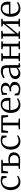

<svg xmlns="http://www.w3.org/2000/svg" viewBox="2450 -3048 609 5550"><g transform="rotate(-90 2755.0 -273.5)"><path d="M274.5 11Q196.5 11 142.8 -25.2Q89 -61.5 61.2 -124Q33.5 -186.5 33 -265Q32.5 -324 50 -376.8Q67.5 -429.5 101.8 -470.2Q136 -511 187 -534.5Q238 -558 305 -558Q333.5 -558 360.2 -552.5Q387 -547 408.5 -540Q430 -533 442 -528L438 -388.5H391L370.5 -484.5Q369 -491.5 357.2 -498.8Q345.5 -506 326.5 -511Q307.5 -516 284.5 -516Q236.5 -516 199 -489Q161.5 -462 139.8 -411.8Q118 -361.5 118 -291.5Q117.5 -229.5 130.2 -182.5Q143 -135.5 166.2 -104.2Q189.5 -73 221.5 -57.2Q253.5 -41.5 291 -41.5Q321 -41.5 348.5 -48.5Q376 -55.5 398.5 -66Q421 -76.5 435.5 -87L450.5 -57.5Q432.5 -39.5 404 -23.8Q375.5 -8 341.8 1.5Q308 11 274.5 11Z M909.5 5.5Q895.5 5.5 874.8 4.5Q854 3.5 831.8 2.8Q809.5 2 789.5 1Q769.5 0 756.5 0H648V-35.5L737.5 -47V-497.5L595.5 -493.5L570 -344.5H520.5L525.5 -542.5H912.5V-504.5L814 -490.5V-325Q828.5 -328.5 846.8 -331.2Q865 -334 885.2 -335.5Q905.5 -337 925 -337Q989.5 -337 1034.2 -318.2Q1079 -299.5 1102.2 -263.8Q1125.5 -228 1125.5 -177.5Q1125.5 -123.5 1099.5 -82.5Q1073.5 -41.5 1025 -18Q976.5 5.5 909.5 5.5ZM903.5 -38.5Q971.5 -38.5 1008.2 -74.5Q1045 -110.5 1045 -171.5Q1045 -234.5 1007.8 -264Q970.5 -293.5 907 -293.5Q883 -293.5 857.8 -290.5Q832.5 -287.5 814 -284V-44.5Q832 -42.5 855 -40.5Q878 -38.5 903.5 -38.5Z M1444.5 11Q1366.5 11 1312.8 -25.2Q1259 -61.5 1231.2 -124Q1203.5 -186.5 1203 -265Q1202.5 -324 1220 -376.8Q1237.5 -429.5 1271.8 -470.2Q1306 -511 1357 -534.5Q1408 -558 1475 -558Q1503.5 -558 1530.2 -552.5Q1557 -547 1578.5 -540Q1600 -533 1612 -528L1608 -388.5H1561L1540.5 -484.5Q1539 -491.5 1527.2 -498.8Q1515.5 -506 1496.5 -511Q1477.5 -516 1454.5 -516Q1406.5 -516 1369 -489Q1331.5 -462 1309.8 -411.8Q1288 -361.5 1288 -291.5Q1287.5 -229.5 1300.2 -182.5Q1313 -135.5 1336.2 -104.2Q1359.5 -73 1391.5 -57.2Q1423.5 -41.5 1461 -41.5Q1491 -41.5 1518.5 -48.5Q1546 -55.5 1568.5 -66Q1591 -76.5 1605.5 -87L1620.5 -57.5Q1602.5 -39.5 1574 -23.8Q1545.5 -8 1511.8 1.5Q1478 11 1444.5 11Z M1791.5 0V-37L1907 -47.5V-497.5L1766 -493.5L1740.5 -344.5H1690.5L1694.5 -542.5H2196L2201 -344.5H2150L2125.5 -493.5L1984 -497.5V-47.5L2101 -37V0Z M2500.5 11Q2424 11 2371 -24.5Q2318 -60 2291 -123.5Q2264 -187 2264 -271Q2264 -336 2283.2 -388.8Q2302.5 -441.5 2336.5 -479.2Q2370.5 -517 2415.5 -537.2Q2460.5 -557.5 2511.5 -557.5Q2599 -557.5 2649 -507.8Q2699 -458 2702 -363Q2702 -334 2701 -313.8Q2700 -293.5 2696 -278H2349Q2349 -229.5 2359.5 -186.5Q2370 -143.5 2391.5 -110.5Q2413 -77.5 2445.8 -59Q2478.5 -40.5 2522.5 -40.5Q2565.5 -40.5 2608.2 -56Q2651 -71.5 2674 -91L2688.5 -58Q2669.5 -39 2639.8 -23.5Q2610 -8 2573.8 1.5Q2537.5 11 2500.5 11ZM2349.5 -319 2615.5 -321.5Q2617 -330 2617.5 -342.8Q2618 -355.5 2618 -365Q2618 -430 2589.8 -471.2Q2561.5 -512.5 2497 -512.5Q2465 -512.5 2439 -500.5Q2413 -488.5 2394 -464.2Q2375 -440 2363.8 -403.8Q2352.5 -367.5 2349.5 -319Z M2953.5 9.5Q2913.5 9.5 2880 3.5Q2846.5 -2.5 2820.2 -11.5Q2794 -20.5 2776 -28L2770 -155.5H2815.5L2837 -79.5Q2848.5 -59.5 2878.8 -46Q2909 -32.5 2953.5 -32.5Q2996 -32.5 3022.8 -46.8Q3049.5 -61 3062.2 -86.8Q3075 -112.5 3075 -146Q3075 -197 3044 -228Q3013 -259 2941 -259Q2934 -259 2923.2 -257.5Q2912.5 -256 2902.8 -254Q2893 -252 2889 -250.5L2889.5 -301L2930 -302Q2966 -303 2993.8 -316.8Q3021.5 -330.5 3037.2 -355.5Q3053 -380.5 3053 -414.5Q3053 -447 3039.8 -468.5Q3026.5 -490 3003 -500.8Q2979.5 -511.5 2948.5 -511.5Q2916.5 -511.5 2889.8 -501Q2863 -490.5 2848.5 -477L2837.5 -379.5H2790L2785.5 -524Q2807.5 -524.5 2825.5 -529Q2843.5 -533.5 2861.8 -539.2Q2880 -545 2902.5 -549.2Q2925 -553.5 2956.5 -553.5Q3012 -553.5 3052.8 -537.5Q3093.5 -521.5 3116 -492Q3138.5 -462.5 3138.5 -423Q3138.5 -382.5 3117 -353Q3095.5 -323.5 3060 -306Q3024.5 -288.5 2981.5 -283L2988 -291Q3041 -291 3080.2 -275Q3119.5 -259 3141.2 -228Q3163 -197 3163 -153Q3163 -106.5 3139 -69.8Q3115 -33 3068.2 -11.8Q3021.5 9.5 2953.5 9.5Z M3403.5 10Q3362 10 3325.8 -5.8Q3289.5 -21.5 3266.5 -54.8Q3243.5 -88 3243.5 -140.5Q3243.5 -191 3272.2 -225.8Q3301 -260.5 3348.2 -281.5Q3395.5 -302.5 3452.8 -312.5Q3510 -322.5 3568 -323V-367.5Q3568 -414.5 3558.5 -442.5Q3549 -470.5 3524.8 -483.2Q3500.5 -496 3456 -496Q3400 -496 3356.5 -477.8Q3313 -459.5 3287 -444.5L3267 -483Q3278.5 -493 3310 -510Q3341.5 -527 3384.8 -540.8Q3428 -554.5 3474.5 -554.5Q3538 -554.5 3575.8 -535Q3613.5 -515.5 3629.8 -474Q3646 -432.5 3646 -366V-40H3705.5V-7.5Q3695 -4.5 3680 -1Q3665 2.5 3648.5 5Q3632 7.5 3617 7.5Q3595 7.5 3584.2 0Q3573.5 -7.5 3573.5 -34.5V-73.5Q3562 -61.5 3537.8 -41.5Q3513.5 -21.5 3479.5 -5.8Q3445.5 10 3403.5 10ZM3431 -45Q3464.5 -45 3501.5 -62.8Q3538.5 -80.5 3568 -107V-281.5Q3491.5 -281 3438.2 -264.8Q3385 -248.5 3357.2 -219Q3329.5 -189.5 3329.5 -150Q3329.5 -113 3343 -89.5Q3356.5 -66 3379.8 -55.5Q3403 -45 3431 -45Z M3760.5 0V-37L3834 -47V-490.5L3762 -505.5V-542.5H3992V-505.5L3911.5 -490.5V-304H4187.5V-490.5L4105.5 -505.5V-542.5H4335V-505.5L4265 -490.5V-47L4338.5 -37V0H4103.5V-37L4187.5 -47V-258H3911.5V-47L3995 -37V0Z M4406.5 0V-37L4480 -47V-490.5L4408 -505.5V-542.5H4636.5V-505.5L4557 -490.5V-131L4631 -221L4837.5 -473V-490.5L4764.5 -505.5V-542.5H4985.5V-505.5L4915 -490.5V-47L4987.5 -37V0H4759.5V-37L4837.5 -47V-410L4757.5 -309.5L4557 -67V-47L4621 -37V0Z M5280.5 11Q5204 11 5151 -24.5Q5098 -60 5071 -123.5Q5044 -187 5044 -271Q5044 -336 5063.2 -388.8Q5082.5 -441.5 5116.5 -479.2Q5150.5 -517 5195.5 -537.2Q5240.5 -557.5 5291.5 -557.5Q5379 -557.5 5429 -507.8Q5479 -458 5482 -363Q5482 -334 5481 -313.8Q5480 -293.5 5476 -278H5129Q5129 -229.5 5139.5 -186.5Q5150 -143.5 5171.5 -110.5Q5193 -77.5 5225.8 -59Q5258.5 -40.5 5302.5 -40.5Q5345.5 -40.5 5388.2 -56Q5431 -71.5 5454 -91L5468.5 -58Q5449.5 -39 5419.8 -23.5Q5390 -8 5353.8 1.5Q5317.5 11 5280.5 11ZM5129.5 -319 5395.5 -321.5Q5397 -330 5397.5 -342.8Q5398 -355.5 5398 -365Q5398 -430 5369.8 -471.2Q5341.5 -512.5 5277 -512.5Q5245 -512.5 5219 -500.5Q5193 -488.5 5174 -464.2Q5155 -440 5143.8 -403.8Q5132.5 -367.5 5129.5 -319Z"/></g></svg>

Font: Merriweather 48pt Light
Style: Regular
Weight: 300
Version: Version 2.100